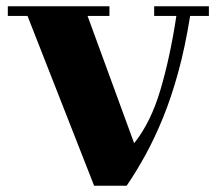

<svg xmlns="http://www.w3.org/2000/svg" viewBox="-20 -523 702 614"><path d="M409 -65Q462 -131 493 -235.5Q524 -340 544 -472H473V-503H648V-472H588Q572 -372 550 -292Q528 -212 501.5 -147Q475 -82 446 -29Q417 24 385 71H281L68 -472H5V-503H330V-472H260Z"/></svg>

Font: Cafe24 ClassicType
Style: Regular
Weight: 400
Designer: Cafe24 thkim, hmlim, mnelim & 4IR
Foundry: Cafe24
Version: Version 1.000